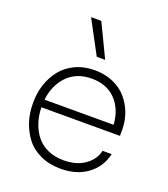

<svg xmlns="http://www.w3.org/2000/svg" viewBox="-147 -905 900 1027"><g transform="rotate(20 302.5 -392.0)"><path d="M342.8 -611.8H294.9L193.8 -800.8H252ZM316.9 17.1Q252.4 17.1 201.7 -6.3Q150.9 -29.8 120.6 -69.6Q90.3 -109.4 74.7 -157.5Q59.1 -205.6 59.1 -258.8V-269Q59.1 -321.8 75 -369.6Q90.8 -417.5 121.3 -456.3Q151.9 -495.1 200.9 -518.1Q250 -541 311 -541Q368.7 -541 416 -520.3Q463.4 -499.5 493.4 -464.6Q523.4 -429.7 539.8 -385.5Q556.2 -341.3 556.2 -293V-256.8H108.9Q109.9 -210 123.3 -169.7Q136.7 -129.4 161.6 -97.9Q186.5 -66.4 226.3 -48.6Q266.1 -30.8 316.9 -30.8Q389.6 -30.8 437.3 -64.7Q484.9 -98.6 496.1 -149.9H547.9Q531.2 -74.2 470 -28.6Q408.7 17.1 316.9 17.1ZM311 -493.2Q224.6 -493.2 172.6 -439.5Q120.6 -385.7 110.8 -300.8H503.9Q498.5 -387.2 447.8 -440.2Q397 -493.2 311 -493.2Z"/></g></svg>

Font: Sora ExtraLight
Style: Regular
Weight: 200
Designer: Jonathan Barnbrook, Julián Moncada
Foundry: Barnbrook Fonts
Version: Version 2.000